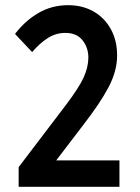

<svg xmlns="http://www.w3.org/2000/svg" viewBox="-20 -721 540 741"><path d="M38 -590Q77 -641 128.5 -671Q180 -701 243 -701Q298 -701 340.5 -677Q383 -653 407.5 -609Q432 -565 432 -507Q432 -447 399 -384.5Q366 -322 300 -237L197 -102H441V0H52V-76L236 -318Q285 -383 303 -422.5Q321 -462 321 -499Q321 -537 298.5 -565.5Q276 -594 232 -594Q196 -594 165 -574.5Q134 -555 104 -520Z"/></svg>

Font: Radio Canada Condensed Medium
Style: Regular
Weight: 500
Width: 3
Designer: Charles Daoud, Etienne Aubert Bonn, Alexandre Saumier Demers, Jacques Le Bailly
Foundry: Radio-Canada
Version: Version 2.104; ttfautohint (v1.8.4.7-5d5b);gftools[0.9.28.de